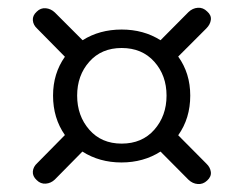

<svg xmlns="http://www.w3.org/2000/svg" viewBox="-20 -579 624 494"><path d="M76 -159.5 147 -231.5Q116.5 -275 116.5 -333Q116.5 -390 147 -433L76 -505Q65.5 -514.5 64.5 -526.8Q63.5 -539 74.5 -549Q84.5 -559 97.8 -557.8Q111 -556.5 121 -547L192.5 -475.5Q236 -503 293 -503Q349.5 -503 393 -475.5L465 -548Q475.5 -558 489 -559Q502.5 -560 513 -549.5Q524 -540 522.5 -528Q521 -516 511 -506L438.5 -433.5Q469.5 -390.5 469.5 -333Q469.5 -274.5 438.5 -231L511 -158Q521 -148.5 522.5 -136.5Q524 -124.5 513 -114.5Q502.5 -104.5 489 -105.5Q475.5 -106.5 465 -116.5L393 -189Q349 -161 292.5 -161Q236 -161 192 -189L121 -117Q111 -107.5 97.8 -106.5Q84.5 -105.5 74.5 -115.5Q63.5 -125.5 64.5 -137.8Q65.5 -150 76 -159.5ZM293 -209.5Q345.5 -209.5 377 -245.2Q408.5 -281 408.5 -333Q408.5 -385 377 -420.2Q345.5 -455.5 293 -455.5Q241 -455.5 209.8 -420.2Q178.5 -385 178.5 -333Q178.5 -281 209.8 -245.2Q241 -209.5 293 -209.5Z"/></svg>

Font: Fraunces 9pt S000 SemiBold
Style: Regular
Weight: 600
Version: Version 1.000; ttfautohint (v1.8.3)